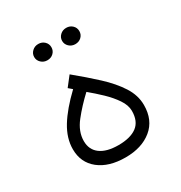

<svg xmlns="http://www.w3.org/2000/svg" viewBox="-141 -679 733 779"><g transform="rotate(-30 225.5 -290.0)"><path d="M178.7 -348.6 161.6 -363.3 196.3 -407.7Q250.5 -363.3 295.9 -321.3Q341.3 -279.3 368.4 -237.1Q395.5 -194.8 395.5 -149.4Q395.5 -78.6 348.4 -40.3Q301.3 -2 225.6 -2Q147.5 -2 101.6 -38.6Q55.7 -75.2 55.7 -137.7Q55.7 -189 86.9 -240Q118.2 -291 178.7 -348.6ZM341.3 -153.3Q341.3 -179.7 322.5 -207.5Q303.7 -235.4 275.9 -262Q248 -288.6 219.7 -312Q176.8 -272 143.8 -230.2Q110.8 -188.5 110.8 -144Q110.8 -103.5 140.6 -81.5Q170.4 -59.6 225.1 -59.6Q281.2 -59.6 311.3 -82Q341.3 -104.5 341.3 -153.3ZM237.8 -540Q237.8 -555.7 249.5 -566.9Q261.2 -578.1 278.3 -578.1Q295.4 -578.1 306.9 -567.1Q318.4 -556.2 318.4 -540Q318.4 -523.9 306.9 -512.9Q295.4 -502 278.3 -502Q261.2 -502 249.5 -513.2Q237.8 -524.4 237.8 -540ZM106.9 -540Q106.9 -555.7 118.7 -566.9Q130.4 -578.1 147.5 -578.1Q164.6 -578.1 176 -567.1Q187.5 -556.2 187.5 -540Q187.5 -523.9 176 -512.9Q164.6 -502 147.5 -502Q130.4 -502 118.7 -513.2Q106.9 -524.4 106.9 -540Z"/></g></svg>

Font: Vazirmatn RD ExtraLight
Style: Regular
Weight: 200
Designer: Saber Rastikerdar
Foundry: Saber Rastikerdar
Version: Version 32.102